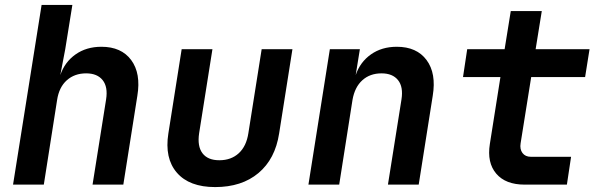

<svg xmlns="http://www.w3.org/2000/svg" viewBox="-20 -750 2440 780"><path d="M33 0 149 -730H274L245 -550L225 -445Q243 -498 287 -529Q331 -560 392 -560Q473 -560 513 -506Q553 -452 538 -361L481 0H356L411 -346Q419 -397 397 -424.5Q375 -452 330 -452Q283 -452 251.5 -424Q220 -396 212 -344L158 0Z M854 10Q749 10 698.5 -48.5Q648 -107 664 -208L718 -550H843L789 -209Q781 -156 802.5 -127.5Q824 -99 871 -99Q919 -99 950 -127.5Q981 -156 989 -209L1043 -550H1168L1114 -208Q1098 -104 1030 -47Q962 10 854 10Z M1233 0 1320 -550H1442L1425 -445Q1443 -498 1487 -529Q1531 -560 1592 -560Q1673 -560 1713 -506Q1753 -452 1738 -361L1681 0H1556L1611 -346Q1619 -397 1597 -424.5Q1575 -452 1530 -452Q1483 -452 1452 -424Q1421 -396 1412 -344L1358 0Z M2111 0Q2034 0 1996 -44.5Q1958 -89 1970 -165L2013 -437H1861L1878 -550H2030L2055 -705H2181L2156 -550H2375L2357 -437H2138L2095 -168Q2091 -144 2102.5 -128.5Q2114 -113 2137 -113H2300L2283 0Z"/></svg>

Font: JetBrains Mono NL
Style: Bold Italic
Weight: 700
Italic angle: -9°
Designer: Philipp Nurullin, Konstantin Bulenkov
Foundry: JetBrains
Version: Version 2.304; ttfautohint (v1.8.4.7-5d5b)